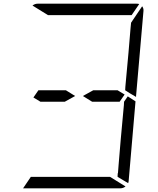

<svg xmlns="http://www.w3.org/2000/svg" viewBox="-20 -1020 856 1040"><path d="M485 -531H617L655 -508L628 -469H479L429 -500ZM672 -498 714 -471 677 -41Q677 -34 674 -28L617 -62V-70L618 -82L619 -83L623 -134L634 -265L651 -450L652 -469ZM240 -938 156 -990Q169 -1000 184 -1000H452H720Q730 -1000 734 -998L693 -938H663H477H415ZM576 -62 660 -10Q647 0 632 0H364H105L147 -62H153H339H401ZM331 -469H199L161 -492L188 -531H337L387 -500ZM757 -959 717 -500V-495L683 -515L666 -526L658 -531L659 -550L676 -735L687 -866L690 -897L750 -986Q759 -974 757 -959Z"/></svg>

Font: DSEG14 Modern
Style: Light Italic
Weight: 300
Italic angle: -5°
Designer: Keshikan(Twitter:@keshinomi_88pro)
Version: Version 0.46